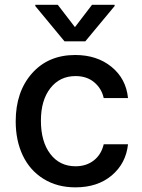

<svg xmlns="http://www.w3.org/2000/svg" viewBox="-20 -787 607 818"><path d="M226.1 -766.6 299.3 -671.4 372.1 -766.6H468.3V-761.2L343.3 -610.8H254.9L130.4 -761.2V-766.6ZM301.3 11.2Q223.6 11.2 165.5 -24.9Q107.4 -61 77.1 -124.5Q46.9 -188 46.9 -270Q46.9 -396 116.2 -474.4Q185.5 -552.7 300.3 -552.7Q393.1 -552.7 455.1 -502.2Q517.1 -451.7 525.4 -369.1H421.9Q413.1 -409.7 381.6 -436.3Q350.1 -462.9 301.8 -462.9Q234.9 -462.9 194.6 -411.4Q154.3 -359.9 154.3 -272.9Q154.3 -183.6 194.3 -131.1Q234.4 -78.6 301.8 -78.6Q347.7 -78.6 379.6 -103.5Q411.6 -128.4 421.9 -172.4H525.4Q516.6 -90.8 456.3 -39.8Q396 11.2 301.3 11.2Z"/></svg>

Font: Interop Med
Style: Regular
Weight: 500
Designer: Rasmus Andersson, Google, Jang Haemin
Foundry: jhaemin
Version: Version 1.007